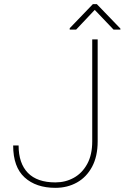

<svg xmlns="http://www.w3.org/2000/svg" viewBox="-20 -902 604 932"><path d="M427.7 -215.8V-710.9H454.1V-215.8Q454.1 -143.1 427 -92.5Q399.9 -42 353.5 -16.1Q307.1 9.8 249 9.8Q154.8 9.8 99.4 -40.8Q43.9 -91.3 43.9 -195.8H70.3Q70.3 -109.4 115.2 -63Q160.2 -16.6 249 -16.6Q297.9 -16.6 338.4 -39.1Q378.9 -61.5 403.3 -106Q427.7 -150.4 427.7 -215.8ZM450.2 -881.8 564.5 -763.2V-758.3H531.2L439.9 -854L349.6 -758.3H318.4V-765.1L430.7 -881.8Z"/></svg>

Font: Vazirmatn FD Thin
Style: Regular
Weight: 100
Designer: Saber Rastikerdar
Foundry: Saber Rastikerdar
Version: Version 33.003